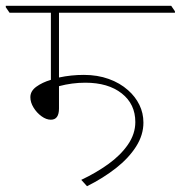

<svg xmlns="http://www.w3.org/2000/svg" viewBox="-44 -642 625 664"><path d="M257 2 237 -20Q288 -44 330.5 -74.5Q373 -105 398.5 -142Q424 -179 424 -220Q424 -282 377 -319Q330 -356 251 -356Q205 -356 160 -344V-267Q160 -228 132 -228Q116 -228 99.5 -240Q83 -252 72 -270Q61 -288 61 -306Q61 -327 81.5 -342Q102 -357 132 -366V-598H-11L-24 -617V-622H548L561 -603V-598H160V-374Q202 -383 246 -383Q293 -383 332 -369Q371 -355 399 -330Q424 -308 438 -279.5Q452 -251 452 -218Q452 -175 426.5 -135Q401 -95 357 -60.5Q313 -26 257 2Z"/></svg>

Font: Noto Serif Devanagari Thin
Style: Regular
Weight: 100
Designer: Universal Thirst, Indian Type Foundry and the Monotype Design Team
Foundry: Monotype Imaging Inc.
Version: Version 2.004; ttfautohint (v1.8.4.7-5d5b)